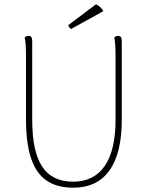

<svg xmlns="http://www.w3.org/2000/svg" viewBox="-20 -862 682 894"><path d="M547 -304Q547 -148 489.5 -68Q432 12 320 12Q207 12 154 -64.5Q101 -141 101 -304V-600Q101 -663 95 -687Q103 -695 113 -695Q130 -695 130 -673V-304Q130 -156 176.5 -86Q223 -16 320 -16Q417 -16 467.5 -89Q518 -162 518 -304V-600Q518 -663 512 -687Q520 -695 530 -695Q547 -695 547 -673ZM311 -727Q307 -729 303 -734.5Q299 -740 298 -745L427 -842Q451 -830 461 -810Z"/></svg>

Font: Arima Madurai Thin
Style: Regular
Weight: 250
Designer: Joana Correia and Natanael Gama
Foundry: NDISCOVER
Version: Version 1.019; ttfautohint (v1.5) -l 7 -r 28 -G 50 -x 13 -D 